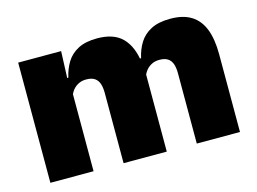

<svg xmlns="http://www.w3.org/2000/svg" viewBox="-75 -632 1016 760"><g transform="rotate(-15 433.0 -252.0)"><path d="M823 0H646V-288Q646 -310 640.8 -325.8Q635.5 -341.5 623 -350Q610.5 -358.5 588.5 -358.5Q571 -358.5 557.8 -352Q544.5 -345.5 535.2 -334.8Q526 -324 521 -310.5L505.5 -383.5H520.5Q528 -418 545 -445.2Q562 -472.5 592.8 -488.5Q623.5 -504.5 672 -504.5Q724 -504.5 757.2 -484Q790.5 -463.5 806.8 -422.2Q823 -381 823 -318.5ZM223 0H46V-492.5H222L216.5 -352.5L223 -348ZM523 0H346V-288Q346 -310 340.8 -325.8Q335.5 -341.5 323 -350Q310.5 -358.5 288.5 -358.5Q271 -358.5 257.8 -352Q244.5 -345.5 235.2 -334.8Q226 -324 221 -310.5L194 -383.5H222.5Q230 -418 246.8 -445.2Q263.5 -472.5 294 -488.5Q324.5 -504.5 372 -504.5Q440.5 -504.5 475.2 -469Q510 -433.5 518.5 -366.5Q519.5 -356.5 521.2 -341Q523 -325.5 523 -314Z"/></g></svg>

Font: Anek Devanagari ExtraBold
Style: Regular
Weight: 800
Designer: Kailash Malviya (Devanagari) & Yesha Goshar (Latin)
Foundry: Ek Type
Version: Version 1.003